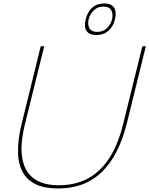

<svg xmlns="http://www.w3.org/2000/svg" viewBox="-20 -1077 861 1107"><path d="M626 -965.8Q633.3 -997.6 621.3 -1018.3Q609.4 -1039.1 576.2 -1039.1Q543.5 -1039.1 521.2 -1018.1Q499 -997.1 491.2 -965.8Q483.9 -934.6 495.8 -913.8Q507.8 -893.1 540 -893.1Q573.2 -893.1 595.7 -913.8Q618.2 -934.6 626 -965.8ZM820.8 -810.1 711.9 -368.2Q664.6 -178.7 566.4 -84.5Q468.3 9.8 315.9 9.8Q162.6 9.8 110.8 -84.7Q59.1 -179.2 106 -368.2L214.8 -810.1H234.9L123 -357.9Q107.4 -293.5 104.5 -240.5Q101.6 -187.5 112.8 -144Q124 -100.6 149.7 -70.8Q175.3 -41 218 -24.9Q260.7 -8.8 319.8 -8.8Q602.1 -8.8 689 -357.9L800.8 -810.1ZM643.1 -965.8Q632.8 -923.8 605 -899.4Q577.1 -875 536.1 -875Q494.1 -875 478.8 -899.2Q463.4 -923.3 474.1 -965.8Q484.4 -1008.3 511.7 -1032.7Q539.1 -1057.1 581.1 -1057.1Q622.6 -1057.1 637.9 -1032.7Q653.3 -1008.3 643.1 -965.8Z"/></svg>

Font: Sinkin Sans 100 Thin Italic
Style: Regular
Weight: 100
Italic angle: -112°
Designer: Keith Bates
Foundry: K-Type
Version: Sinkin Sans (version 1.0)  by Keith Bates   •   © 2014   www